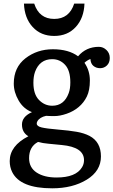

<svg xmlns="http://www.w3.org/2000/svg" viewBox="-20 -772 615 1041"><path d="M32.7 0ZM403.3 -466.8Q446.8 -518.1 516.1 -518.1Q539.6 -518.1 557.4 -500.7Q575.2 -483.4 575.2 -457.8Q575.2 -432.1 559.8 -417.2Q544.4 -402.3 522.9 -402.3Q501.5 -402.3 486.6 -414.6Q471.7 -426.8 470.2 -452.1Q452.6 -445.3 438 -431.6Q467.3 -389.2 467.3 -335.7Q467.3 -282.2 450.9 -248.8Q434.6 -215.3 406.5 -191.7Q378.4 -168 341.3 -155.3Q304.2 -142.6 274.7 -142.6Q245.1 -142.6 230 -144Q194.8 -136.2 182.6 -114.3Q179.2 -108.9 179.2 -102.1Q179.2 -87.4 205.6 -81.1Q231.9 -74.7 293.7 -69.6Q355.5 -64.5 395.8 -57.4Q436 -50.3 465.3 -35.2Q527.3 -2.4 527.3 76.2Q527.3 154.8 450.7 201.9Q374 249 263.2 249Q89.4 249 45.9 160.6Q32.7 133.8 32.7 101.6Q32.7 18.6 133.8 -33.2Q99.1 -53.7 99.1 -96.7Q99.1 -139.6 153.3 -164.1Q107.4 -181.6 81.1 -226.8Q54.7 -272 54.7 -318.8Q54.7 -406.7 117.9 -455.8Q181.2 -504.9 266.6 -504.9Q352.1 -504.9 403.3 -466.8ZM263.2 -198.7Q327.6 -198.7 352.5 -267.1Q361.3 -290.5 361.3 -325.2Q361.3 -389.6 333 -420.4Q304.7 -451.2 263.2 -451.2Q195.3 -451.2 169.9 -382.3Q161.1 -357.4 161.1 -323.2Q161.1 -260.7 191.7 -229.7Q222.2 -198.7 263.2 -198.7ZM186 -2.4Q137.7 23.4 137.7 85.4Q137.7 136.7 178.7 163.6Q219.7 190.4 286.6 190.4Q391.6 190.4 424.8 134.8Q435.5 117.7 435.5 96.2Q435.5 25.4 314.5 14.2Q276.4 10.3 243.2 7.3Q210 4.4 186 -2.4ZM273.9 -669.4Q355.5 -669.4 382.3 -752.4H438Q435.1 -673.8 390.6 -625.5Q346.2 -577.1 273.9 -577.1Q201.7 -577.1 157.2 -625.5Q112.8 -673.8 109.9 -752.4H165.5Q192.4 -669.4 273.9 -669.4Z"/></svg>

Font: Arbutus Slab
Style: Regular
Weight: 400
Designer: Karolina Lach
Foundry: Karolina Lach
Version: Version 1.001; ttfautohint (v0.92) -l 10 -r 16 -G 200 -x 7 -